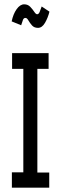

<svg xmlns="http://www.w3.org/2000/svg" viewBox="-20 -869 290 889"><path d="M35 0V-71H88V-550H36V-623H205V-550H153V-70H208V0ZM173 -839 209 -815Q202 -787 188.5 -763.5Q175 -740 156 -740Q138 -740 128 -751.5Q118 -763 111.5 -774.5Q105 -786 98 -786Q90 -786 86.5 -777.5Q83 -769 78 -752L34 -770Q41 -804 57 -826.5Q73 -849 92 -849Q109 -849 120 -837.5Q131 -826 138.5 -814.5Q146 -803 152 -803Q159 -803 163.5 -813.5Q168 -824 173 -839Z"/></svg>

Font: Inconsolata UltraCondensed SemiBold
Style: Regular
Weight: 600
Width: 1
Monospace: yes
Designer: Raph Levien, Cyreal, Brenton Simpson
Foundry: Raph Levien, Cyreal, Google
Version: Version 3.001; ttfautohint (v1.8.2.53-6de2)